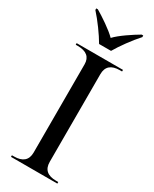

<svg xmlns="http://www.w3.org/2000/svg" viewBox="-235 -988 838 1044"><g transform="rotate(30 183.5 -465.5)"><path d="M146 -771H221C247 -816 292 -878 331 -921V-931H321C283 -909 213 -863 184 -831C153 -863 84 -909 46 -931H36V-921C75 -878 120 -816 146 -771ZM38 0H329V-10H316C261 -10 234 -34 234 -82V-632C234 -680 261 -704 316 -704H329V-714H38V-704H51C105 -704 133 -681 133 -636V-82C133 -34 105 -10 51 -10H38Z"/></g></svg>

Font: Noto Serif Display
Style: Regular
Weight: 400
Designer: Monotype Design Team
Foundry: Monotype Imaging Inc.
Version: Version 2.009